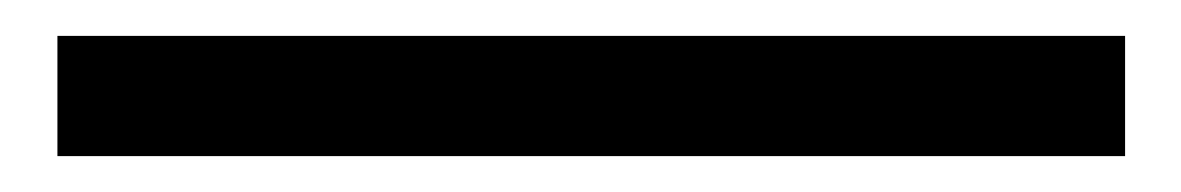

<svg xmlns="http://www.w3.org/2000/svg" viewBox="-20 -20 658 107"><path d="M12 67V0H607V67Z"/></svg>

Font: Nunito Sans 7pt Expanded
Style: Regular
Weight: 400
Width: 7
Designer: Vernon Adams
Foundry: Vernon Adams
Version: Version 3.101;gftools[0.9.27]